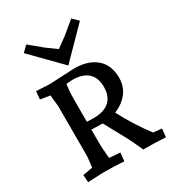

<svg xmlns="http://www.w3.org/2000/svg" viewBox="-184 -872 894 983"><g transform="rotate(-30 262.5 -380.5)"><path d="M126 -529 275 -536Q357 -536 404 -495.5Q451 -455 451 -380Q451 -329 422 -292Q393 -255 344 -235Q397 -134 461 -50L511 -45L506 4Q445 0 374 0Q343 -69 333 -87L261 -219H253Q235 -219 195 -221V-133Q195 -116 201 -50L265 -45L260 4Q205 0 134 0L46 4L43 -40L101 -50L108 -110V-410L101 -477L44 -486L48 -533Q96 -530 126 -529ZM238 -490Q225 -490 201 -487Q195 -445 195 -405V-267Q211 -266 237 -266Q296 -266 328 -294.5Q360 -323 360 -378.5Q360 -434 328.5 -462Q297 -490 238 -490ZM124 -765 198 -704Q202 -701 257 -661L316 -704L390 -765L423 -733L257 -564L91 -733Z"/></g></svg>

Font: Andada SC
Style: Regular
Weight: 400
Designer: Carolina Giovagnoli
Foundry: Carolina Giovagnoli
Version: Version 1.003